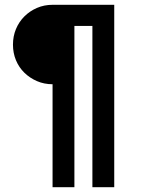

<svg xmlns="http://www.w3.org/2000/svg" viewBox="-20 -780 605 800"><path d="M290 0H199V-429Q164 -429 134 -442Q104 -455 81.5 -477Q59 -499 46.5 -529Q34 -559 34 -594Q34 -629 46.5 -659Q59 -689 81.5 -711.5Q104 -734 134 -747Q164 -760 199 -760H456V0H365V-672H290Z"/></svg>

Font: JosefinSans
Style: SemiBold
Weight: 600
Designer: Santiago Orozco
Foundry: Typemade
Version: Version 1.0 ; ttfautohint (v1.3)